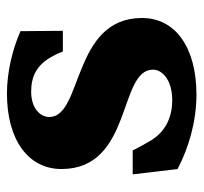

<svg xmlns="http://www.w3.org/2000/svg" viewBox="-36 -520 572 539"><g transform="rotate(-90 249.5 -250.0)"><path d="M191 -397C191 -423 216 -448 262 -448C302 -448 337 -435 362 -387C367 -379 371 -368 375 -359H433L432 -478C380 -501 316 -516 257 -516C128 -516 45 -457 45 -363C45 -163 324 -204 324 -106C324 -80 295 -52 238 -52C196 -52 149 -67 121 -119C112 -134 105 -148 97 -163H30L45 -37C106 -5 180 16 254 16C386 16 469 -43 469 -137C469 -333 191 -303 191 -397Z"/></g></svg>

Font: LT Superior Serif ExtraBold
Style: Regular
Weight: 800
Designer: Daniel Lyons
Foundry: LyonsType
Version: Version 2.120;FEAKit 1.0